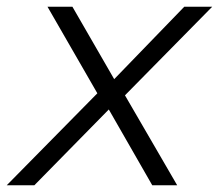

<svg xmlns="http://www.w3.org/2000/svg" viewBox="-29 -550 650 570"><path d="M-9 0 260 -273 112 -530H186L310 -315L518 -530H601L342 -267L497 0H423L294 -225L73 0Z"/></svg>

Font: Geist Mono Light
Style: Italic
Weight: 300
Italic angle: -12°
Monospace: yes
Designer: Basement.studio, Andrés Briganti, Mateo Zaragoza
Foundry: Basement.studio, Vercel, Andrés Briganti, Guido Ferreyra, Mateo Zaragoza
Version: Version 1.500; ttfautohint (v1.8.4.7-5d5b)